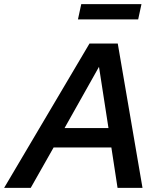

<svg xmlns="http://www.w3.org/2000/svg" viewBox="-68 -911 771 931"><path d="M-48 0 366 -700H503L623 0H502L472 -196H192L81 0ZM245 -290H458L412 -587ZM618 -891 602 -817H310L326 -891Z"/></svg>

Font: Red Hat Text Medium
Style: Italic
Weight: 500
Italic angle: -12°
Designer: Pentagram / MCKL
Foundry: Pentagram / MCKL
Version: Version 1.003; Red Hat Text Medium Italic